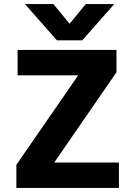

<svg xmlns="http://www.w3.org/2000/svg" viewBox="-20 -918 661 938"><path d="M382 -721H258L102 -898H241L320 -802L399 -898H538ZM561 0H60V-113L362 -550H66V-674H549V-565L245 -124H561Z"/></svg>

Font: Hind Mysuru
Style: Bold
Weight: 700
Designer: Manushi Parikh, Hitesh Malaviya
Foundry: Indian Type Foundry
Version: Version 0.703;PS 1.0;hotconv 1.0.86;makeotf.lib2.5.63406